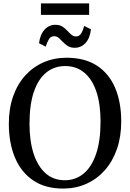

<svg xmlns="http://www.w3.org/2000/svg" viewBox="-20 -1088 758 1119"><path d="M353 11Q245.5 12 174.2 -36Q103 -84 67.2 -169.5Q31.5 -255 31.5 -366.5Q31.5 -455 56.5 -526.2Q81.5 -597.5 127 -647.8Q172.5 -698 234 -724.8Q295.5 -751.5 368 -751.5Q474 -751.5 544.8 -705.5Q615.5 -659.5 651 -576Q686.5 -492.5 686.5 -380Q686.5 -292 661.8 -220.2Q637 -148.5 592 -97.2Q547 -46 486 -18Q425 10 353 11ZM357.5 -37.5Q420 -37.5 467 -76Q514 -114.5 540 -190.8Q566 -267 566 -380Q566 -480 542.2 -552.2Q518.5 -624.5 472.2 -663.8Q426 -703 360 -703Q297 -703 250.5 -666Q204 -629 178 -554.5Q152 -480 152 -366.5Q152 -266 176 -192.2Q200 -118.5 245.8 -78Q291.5 -37.5 357.5 -37.5ZM415.5 -809.5Q391.5 -809.5 375.2 -819.8Q359 -830 346.8 -843.2Q334.5 -856.5 322.8 -866.8Q311 -877 295.5 -877Q275.5 -877 264.8 -859Q254 -841 246.5 -816L207.5 -836Q213.5 -886.5 239.5 -915Q265.5 -943.5 302.5 -943.5Q327 -943.5 343 -933.5Q359 -923.5 371.2 -910Q383.5 -896.5 395.5 -886.2Q407.5 -876 422.5 -875.5Q442 -875.5 453 -893.2Q464 -911 471 -937L510 -917Q504.5 -865.5 478.5 -837.5Q452.5 -809.5 415.5 -809.5ZM499.5 -1068V-1001.5H218.5V-1068Z"/></svg>

Font: Merriweather 36pt
Style: Regular
Weight: 400
Designer: Eben Sorkin
Foundry: Eben Sorkin
Version: Version 2.100